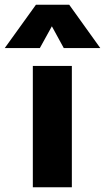

<svg xmlns="http://www.w3.org/2000/svg" viewBox="-70 -787 442 807"><path d="M68 0V-510H232V0ZM-50 -585 81 -767H221L351.5 -585H198L148 -676.5L97.5 -585Z"/></svg>

Font: Geologica Thin Roman
Style: Bold
Weight: 700
Version: Version 1.010;gftools[0.9.28]